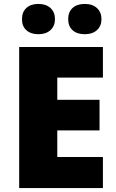

<svg xmlns="http://www.w3.org/2000/svg" viewBox="-20 -952 589 972"><path d="M501 0H77.1V-713.9H501V-559.1H270V-446.8H483.9V-292H270V-157.2H501ZM91.3 -855Q91.3 -891.6 113.8 -911.9Q136.2 -932.1 174.3 -932.1Q212.9 -932.1 235.6 -911.4Q258.3 -890.6 258.3 -855Q258.3 -820.3 235.6 -799.6Q212.9 -778.8 174.3 -778.8Q136.2 -778.8 113.8 -798.8Q91.3 -818.8 91.3 -855ZM325.2 -855Q325.2 -891.6 347.7 -911.9Q370.1 -932.1 409.2 -932.1Q448.2 -932.1 470.9 -911.1Q493.7 -890.1 493.7 -855Q493.7 -820.3 470.9 -799.6Q448.2 -778.8 409.2 -778.8Q369.6 -778.8 347.4 -799.1Q325.2 -819.3 325.2 -855Z"/></svg>

Font: Open Sans ExtBd
Style: Bold
Weight: 800
Foundry: Ascender Corporation
Version: Version 1.10